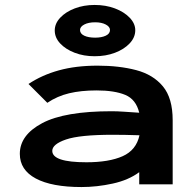

<svg xmlns="http://www.w3.org/2000/svg" viewBox="-20 -744 790 775"><path d="M309 11Q189 11 124.5 -23.5Q60 -58 60 -123Q60 -199 150.5 -247Q241 -295 431 -295Q453 -295 482 -293Q511 -291 542 -289Q529 -343 485.5 -361Q442 -379 370 -379Q307 -379 259 -367.5Q211 -356 171 -329L95 -405Q149 -441 217.5 -460Q286 -479 374 -479Q461 -479 529.5 -461Q598 -443 637.5 -395.5Q677 -348 677 -259V0H542V-49Q499 -17 435 -3Q371 11 309 11ZM191 -135Q191 -89 329 -89Q420 -89 475 -113.5Q530 -138 543 -198Q515 -199 486 -199.5Q457 -200 435 -200Q302 -200 246.5 -181Q191 -162 191 -135ZM362 -517Q318 -517 281.5 -531Q245 -545 223 -568.5Q201 -592 201 -621Q201 -649 223 -672.5Q245 -696 281.5 -710Q318 -724 362 -724Q407 -724 444 -710Q481 -696 503.5 -672.5Q526 -649 526 -622Q526 -593 503.5 -569Q481 -545 444 -531Q407 -517 362 -517ZM364 -592Q390 -592 407 -600Q424 -608 424 -623Q424 -636 407 -645Q390 -654 364 -654Q337 -654 320 -645Q303 -636 303 -623Q303 -608 320 -600Q337 -592 364 -592Z"/></svg>

Font: Inconsolata ExtraExpanded ExtraBold
Style: Regular
Weight: 800
Width: 8
Monospace: yes
Designer: Raph Levien, Cyreal, Brenton Simpson
Foundry: Raph Levien, Cyreal, Google
Version: Version 3.001; ttfautohint (v1.8.2.53-6de2)